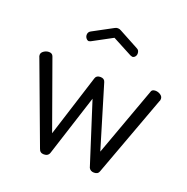

<svg xmlns="http://www.w3.org/2000/svg" viewBox="-127 -819 921 946"><g transform="rotate(20 333.5 -346.5)"><path d="M333 -651 229 -595 220 -592Q212 -592 205.5 -600Q199 -608 199 -618Q199 -633 212 -640L316 -696Q324 -701 333 -701Q342 -701 350 -696L454 -640Q467 -634 467 -617Q467 -607 461 -600Q455 -593 447 -593Q446 -593 437 -596ZM647 -431 491 -8Q486 8 465 8Q446 8 438 -7L334 -332L231 -12Q225 8 202 8Q181 8 175 -12L19 -431Q15 -439 15 -446Q15 -458 27.5 -466.5Q40 -475 54 -475Q72 -475 77 -460L205 -104L308 -429Q313 -446 334 -446Q355 -446 360 -429L459 -100L590 -460Q593 -475 612 -475Q626 -475 638.5 -467Q651 -459 651 -446Q651 -437 647 -431Z"/></g></svg>

Font: Dosis
Style: Book
Weight: 400
Designer: EdgarTolentino, PabloImpallari, IginoMarini
Foundry: EdgarTolentino, PabloImpallari, IginoMarini
Version: Version 1.007